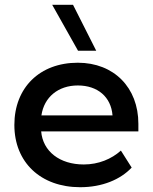

<svg xmlns="http://www.w3.org/2000/svg" viewBox="-20 -772 638 802"><path d="M306 -560H382L285 -752H198ZM40 -250C40 -94 150 10 315 10C407 10 483 -22 530 -72L485 -143C446 -108 392 -85 330 -85C229 -85 159 -140 152 -223H558V-255C558 -406 456 -510 305 -510C146 -510 40 -406 40 -250ZM153 -290C164 -366 223 -415 305 -415C388 -415 444 -367 450 -290Z"/></svg>

Font: Gully Medium
Style: Regular
Weight: 500
Designer: jaikishan Patel
Foundry: MagicType
Version: Version 1.000;Glyphs 3.2 (3242)